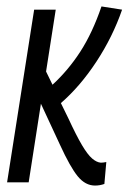

<svg xmlns="http://www.w3.org/2000/svg" viewBox="-20 -566 399 596"><path d="M2 0 86 -536H153L123 -344L143 -303Q192 -348 229.5 -406Q267 -464 295 -546L359 -536Q330 -452 279.5 -375Q229 -298 169 -246L192 -199Q217 -145 234.5 -115.5Q252 -86 266 -74Q280 -62 293 -61Q300 -61 310 -63L304 5Q290 10 275 10Q245 10 221.5 -18.5Q198 -47 166 -117L107 -244L69 0Z"/></svg>

Font: Georama Condensed
Style: Italic
Weight: 400
Width: 3
Italic angle: -9°
Designer: Jean-Baptiste Levee
Foundry: Production Type
Version: Version 1.000